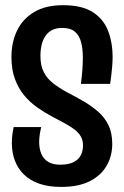

<svg xmlns="http://www.w3.org/2000/svg" viewBox="-20 -725 486 755"><path d="M220.2 10Q170.2 10 133.8 -2.9Q97.4 -15.8 73.7 -39.1Q50 -62.4 38.3 -93.9Q26.6 -125.4 26.6 -162.6Q26.6 -177.6 28.4 -193.5Q30.2 -209.4 33.8 -225.4H142Q138.2 -209.4 136.1 -194.6Q134 -179.8 134 -167Q134 -140.4 142.4 -120.2Q150.8 -100 169.1 -88.7Q187.4 -77.4 216.2 -77.4Q250.2 -77.4 269.9 -87.7Q289.6 -98 298 -115.1Q306.4 -132.2 306.4 -153Q306.4 -174.2 297.3 -189.3Q288.2 -204.4 272.2 -216.5Q256.2 -228.6 234.3 -240.3Q212.4 -252 186.8 -265.6Q156 -282 127.3 -302Q98.6 -322 75.6 -349.4Q52.6 -376.8 38.8 -414.1Q25 -451.4 25 -501Q25 -558.8 47.1 -604.8Q69.2 -650.8 114.3 -677.7Q159.4 -704.6 228.2 -704.6Q301.2 -704.6 343.7 -677.9Q386.2 -651.2 404.5 -605Q422.8 -558.8 422.8 -499.8Q422.8 -482.8 421.3 -465.4Q419.8 -448 417.8 -430.4Q415.8 -412.8 413.2 -395.2H298.2Q301.6 -421.8 303.7 -447.8Q305.8 -473.8 305.8 -497.4Q305.8 -532.2 299 -558.8Q292.2 -585.4 274.6 -600.3Q257 -615.2 224.4 -615.2Q201.4 -615.2 185 -606.8Q168.6 -598.4 158.4 -583.2Q148.2 -568 143.6 -548.1Q139 -528.2 139 -504.6Q139 -467 152.2 -441.3Q165.4 -415.6 189.5 -397Q213.6 -378.4 244.4 -361.8Q277 -345 308.1 -327Q339.2 -309 365.2 -286.5Q391.2 -264 406.3 -233.3Q421.4 -202.6 421.4 -158.8Q421.4 -112.6 399.9 -74.3Q378.4 -36 334 -13Q289.6 10 220.2 10Z"/></svg>

Font: Truculenta
Style: Regular
Weight: 400
Designer: Ivan Castro, Eva Sanz & Omnibus-Type Team
Foundry: Omnibus-Type
Version: Version 1.002